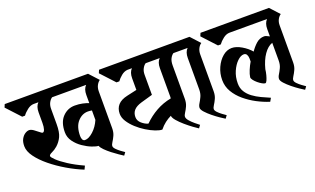

<svg xmlns="http://www.w3.org/2000/svg" viewBox="-90 -1016 2314 1410"><g transform="rotate(-20 1066.5 -311.0)"><path d="M578 -497Q578 -543 602 -567H336Q321 -557 310.5 -537Q300 -517 300 -490V-370Q300 -307 284 -273.5Q268 -240 241 -216Q219 -197 196.5 -187Q174 -177 174 -166Q174 -157 200 -132Q226 -107 274.5 -75.5Q323 -44 391 -13L378 14Q316 -11 253 -48Q190 -85 137.5 -128Q85 -171 53 -215Q21 -259 21 -299Q21 -333 33 -354.5Q45 -376 62 -387Q79 -398 94 -398Q109 -398 127.5 -385Q146 -372 161.5 -359Q177 -346 182 -346Q193 -346 199 -364.5Q205 -383 205 -414V-497Q205 -543 229 -567H193Q167 -567 142 -547.5Q117 -528 103 -508H81L-18 -615L-8 -639H643L709 -567Q694 -557 683.5 -537Q673 -517 673 -490V-203Q673 -171 662 -147Q651 -123 640 -106.5Q629 -90 629 -78Q629 -67 642.5 -53Q656 -39 673.5 -26Q691 -13 703 -5L687 17Q676 10 653 -5.5Q630 -21 605 -40.5Q580 -60 560 -80Q540 -100 535 -115Q518 -115 485.5 -127.5Q453 -140 418.5 -163.5Q384 -187 360 -220Q336 -253 336 -293Q336 -371 375.5 -412Q415 -453 471 -453Q504 -453 531.5 -447Q559 -441 578 -433ZM457 -189Q486 -189 521.5 -221Q557 -253 578 -302V-376Q560 -379 547 -379Q501 -379 466.5 -340.5Q432 -302 432 -229Q432 -212 438 -200.5Q444 -189 457 -189Z M1248 -223Q1248 -191 1237 -167Q1226 -143 1215 -126.5Q1204 -110 1204 -98Q1204 -84 1219.5 -66Q1235 -48 1255 -31.5Q1275 -15 1288 -5L1272 17Q1259 9 1233 -10Q1207 -29 1178.5 -53.5Q1150 -78 1130 -101.5Q1110 -125 1109 -141Q1084 -129 1060.5 -111Q1037 -93 1016 -67Q995 -67 963 -79.5Q931 -92 896 -113.5Q861 -135 830.5 -163Q800 -191 780.5 -221.5Q761 -252 761 -283Q761 -324 785 -351Q809 -378 860 -389L936 -406V-497Q936 -543 960 -567H924Q899 -565 876 -546Q853 -527 840 -508H818L719 -615L729 -639H1218L1284 -567Q1269 -557 1258.5 -536.5Q1248 -516 1248 -484ZM935 -143Q980 -188 1034.5 -218.5Q1089 -249 1152 -261Q1153 -264 1153 -272V-497Q1153 -543 1177 -567H1067Q1052 -557 1041.5 -537Q1031 -517 1031 -490V-333L940 -307Q899 -295 880 -274Q861 -253 861 -221Q861 -192 885 -171Q909 -150 935 -143Z M1466 -203Q1466 -171 1455 -147Q1444 -123 1433 -106.5Q1422 -90 1422 -78Q1422 -67 1435.5 -53Q1449 -39 1466.5 -26Q1484 -13 1496 -5L1480 17Q1468 10 1443 -7Q1418 -24 1391.5 -45.5Q1365 -67 1346 -88Q1327 -109 1327 -123Q1327 -138 1338 -155.5Q1349 -173 1360 -196.5Q1371 -220 1371 -252V-497Q1371 -543 1395 -567H1197L1175 -639H1436L1502 -567Q1487 -557 1476.5 -537Q1466 -517 1466 -490Z M2087 -203Q2087 -171 2076 -147Q2065 -123 2054 -106.5Q2043 -90 2043 -78Q2043 -67 2056.5 -53Q2070 -39 2087.5 -26Q2105 -13 2117 -5L2101 17Q2089 10 2064 -7Q2039 -24 2012.5 -45.5Q1986 -67 1967 -88Q1948 -109 1948 -123Q1948 -138 1959 -155.5Q1970 -173 1981 -196.5Q1992 -220 1992 -252V-390Q1955 -377 1925 -334Q1895 -291 1878 -225Q1876 -205 1870 -182Q1864 -159 1857 -143.5Q1850 -128 1843 -128Q1834 -128 1819 -136.5Q1804 -145 1789 -157.5Q1774 -170 1763.5 -183.5Q1753 -197 1753 -207Q1756 -230 1768.5 -260Q1781 -290 1796 -315V-338Q1796 -355 1789 -368.5Q1782 -382 1766 -382Q1742 -382 1715.5 -356.5Q1689 -331 1670.5 -289Q1652 -247 1652 -196Q1652 -158 1669.5 -130Q1687 -102 1715.5 -81Q1744 -60 1778 -44Q1812 -28 1845 -14L1830 12Q1782 -3 1733.5 -28.5Q1685 -54 1644 -88.5Q1603 -123 1578 -165.5Q1553 -208 1553 -258Q1553 -310 1573.5 -355Q1594 -400 1627 -428Q1660 -456 1698 -456Q1733 -456 1774 -432Q1815 -408 1842 -376Q1861 -405 1888.5 -430Q1916 -455 1952 -455Q1959 -455 1969 -451Q1979 -447 1992 -440V-497Q1992 -543 2016 -567H1723Q1697 -567 1672 -547.5Q1647 -528 1633 -508H1611L1512 -615L1522 -639H2057L2123 -567Q2108 -557 2097.5 -537.5Q2087 -518 2087 -492Z"/></g></svg>

Font: Jaini
Style: Regular
Weight: 400
Designer: Maithili Shingre, Girish Dalvi (Devanagari), Taresh Vohra (Latin)
Foundry: Ek Type
Version: Version 2.000; ttfautohint (v1.8.4.7-5d5b)